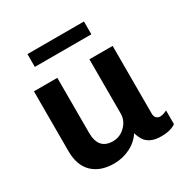

<svg xmlns="http://www.w3.org/2000/svg" viewBox="-161 -827 946 974"><g transform="rotate(-30 312.0 -340.5)"><path d="M233 10Q154 10 108.5 -33.5Q63 -77 63 -161V-511H200V-191Q200 -139 221.5 -115Q243 -91 285 -91Q313 -91 336 -105Q359 -119 373.5 -142Q388 -165 388 -193V-511H524V-115Q524 -96 533.5 -88Q543 -80 554 -80Q564 -80 574.5 -83.5Q585 -87 595 -92V-12Q582 -2 560.5 4Q539 10 509 10Q474 10 450.5 -1Q427 -12 415 -31.5Q403 -51 397 -73Q372 -34 328 -12Q284 10 233 10ZM129 -616V-691H460V-616Z"/></g></svg>

Font: Chivo SemiBold
Style: Regular
Weight: 600
Designer: Hector Gatti
Foundry: Omnibus-Type
Version: Version 2.002